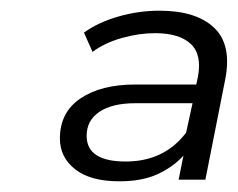

<svg xmlns="http://www.w3.org/2000/svg" viewBox="-20 -766 445 359"><path d="M314 -430 323 -475Q304 -454 275 -440.5Q246 -427 203 -427Q149 -427 120.5 -449.5Q92 -472 92 -507Q92 -556 130.5 -582Q169 -608 233 -608H347L350 -622Q358 -664 336.5 -684Q315 -704 270 -704Q240 -704 208 -695Q176 -686 153 -669L137 -705Q163 -724 201 -735Q239 -746 278 -746Q347 -746 380.5 -714Q414 -682 401 -617L364 -430ZM328 -518 340 -573H233Q190 -573 166 -557Q142 -541 142 -512Q142 -464 215 -464Q287 -464 328 -518Z"/></svg>

Font: Montserrat
Style: Italic
Weight: 400
Italic angle: -11.3°
Designer: Julieta Ulanovsky
Foundry: Julieta Ulanovsky
Version: Version 9.000; ttfautohint (v1.8.4.7-5d5b)